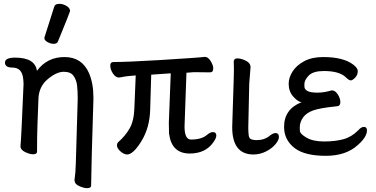

<svg xmlns="http://www.w3.org/2000/svg" viewBox="-20 -790 1964 1003"><path d="M435 193Q418 193 394.5 182.5Q371 172 370 156L369 153Q375 110 376 65L386 -274Q386 -316 382.5 -344.5Q379 -373 364 -394Q349 -415 313 -415Q276 -415 230.5 -377.5Q185 -340 181 -279Q174 -104 174 -74Q174 -10 173.5 3Q173 16 152 16Q136 16 111.5 4.5Q87 -7 87 -26Q91 -64 103 -350Q103 -364 101 -379Q95 -437 45 -437Q6 -437 6 -463Q6 -489 59 -489Q163 -489 173 -420Q226 -492 317 -492Q408 -492 445 -408Q468 -354 468 -281V-270Q457 73 456 179Q456 193 435 193ZM261 -561Q245 -561 228.5 -570Q212 -579 212 -590Q212 -598 214 -600L263 -754Q267 -770 290 -770Q309 -770 327.5 -759Q346 -748 346 -732Q346 -728 283 -574Q278 -561 261 -561Z M644 17Q628 17 609.5 1Q591 -15 591 -31Q591 -41 598 -48Q633 -78 656.5 -118Q680 -158 682 -226L689 -396Q638 -392 625.5 -389Q613 -386 601 -385Q584 -385 570 -406Q556 -427 556 -448Q556 -466 573 -466Q642 -466 811 -476Q1024 -489 1050 -493Q1067 -493 1080.5 -471Q1094 -449 1094 -432Q1094 -412 1077 -412L993 -413L954 -410L944 -129Q944 -61 978 -61Q1034 -61 1062 -86Q1079 -100 1092 -100Q1110 -100 1110 -82Q1110 -68 1094 -46Q1053 12 971 12Q876 12 863 -93Q862 -109 862 -149L872 -407L770 -400Q767 -312 764.5 -217.5Q762 -123 719 -53Q676 17 644 17Z M1304 17Q1193 17 1193 -126L1197 -254Q1202 -397 1202 -429L1201 -470Q1203 -485 1220 -485Q1232 -485 1248 -480Q1286 -466 1288 -445L1289 -442L1282 -353L1277 -122Q1277 -104 1279 -85Q1281 -66 1293.5 -62Q1306 -58 1320 -58Q1362 -58 1389 -81Q1407 -95 1419 -95Q1437 -95 1437 -74Q1437 -58 1418.5 -36Q1400 -14 1369 1.5Q1338 17 1304 17Z M1682 24Q1574 24 1521 -15Q1464 -58 1464 -127Q1464 -220 1555 -256Q1535 -259 1511.5 -286Q1488 -313 1488 -352Q1488 -384 1508 -416Q1528 -448 1568.5 -470Q1609 -492 1668 -492Q1774 -492 1826 -452Q1849 -434 1849 -419Q1849 -398 1835 -384Q1821 -370 1813 -370Q1803 -370 1788 -385Q1754 -419 1672 -419Q1616 -419 1593 -395.5Q1570 -372 1570 -350Q1570 -348 1570.5 -335.5Q1571 -323 1586.5 -314.5Q1602 -306 1638 -306Q1674 -306 1713 -318Q1731 -318 1744.5 -297Q1758 -276 1758 -257Q1758 -236 1741 -235Q1651 -226 1615.5 -213Q1580 -200 1563 -176Q1546 -152 1546 -125Q1546 -122 1546.5 -106.5Q1547 -91 1581 -71Q1615 -51 1673 -51Q1732 -51 1775 -63Q1818 -75 1853 -111Q1867 -127 1881 -127Q1897 -127 1897 -109Q1897 -75 1851 -34Q1789 24 1682 24Z"/></svg>

Font: LXGW WenKai Lite Medium
Style: Regular
Weight: 500
Designer: LXGW / Fontworks Inc.
Foundry: LXGW / Fontworks Inc.
Version: Version 1.511; March 25, 2025